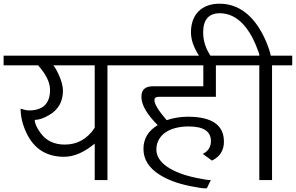

<svg xmlns="http://www.w3.org/2000/svg" viewBox="-20 -994 1633 1060"><path d="M685.1 -633.3H573.2V0H502.9V-201.2Q415.5 -128.4 334 -128.4Q188.5 -128.4 126.5 -259.3Q93.8 -327.6 93.8 -394Q94.7 -394 110.8 -389.2Q127 -384.3 139.2 -384.3Q256.3 -384.3 256.3 -498Q256.3 -559.1 190.4 -633.3H0V-686.5H685.1ZM502.9 -288.6V-633.3H273.9Q276.9 -631.3 284.2 -619.9Q291.5 -608.4 301.8 -586.9Q314.5 -560.1 320.8 -537.1Q327.1 -514.2 327.6 -494.1Q327.6 -403.3 251.5 -358.9Q205.6 -332 171.9 -332Q171.9 -304.2 201.7 -262.7Q248.5 -195.8 337.4 -195.8Q441.4 -195.8 502.9 -288.6Z M1314.5 -633.3H1171.9V-459.5H857.4Q832.5 -459.5 832.5 -440.9Q832.5 -425.8 848.1 -399.4Q863.8 -373 899.9 -330.6Q957 -349.6 1017.1 -349.6Q1216.3 -349.6 1216.3 -211.9Q1216.3 -140.1 1150.4 -107.4L1099.6 -144.5Q1144.5 -166.5 1144.5 -214.8Q1144.5 -295.9 1022 -295.9Q981 -295.9 948 -287.1Q915 -278.3 891.8 -261.7Q868.7 -245.1 856 -221.4Q843.3 -197.8 843.3 -168Q843.3 -141.6 858.2 -117.9Q873 -94.2 901.6 -74.2Q930.2 -54.2 971.4 -38.3Q1012.7 -22.5 1064.9 -11.7Q1122.1 0 1138.2 0Q1143.6 0 1144.5 -1.5L1122.6 44.4Q1120.1 45.9 1112.8 45.9Q1102.1 45.9 1081.5 42.7Q1061 39.6 1028.8 33.2Q927.7 12.7 861.3 -29.3Q772 -85.4 772 -171.9Q772 -256.3 850.6 -303.2Q760.7 -393.1 760.7 -459.5Q760.7 -517.6 822.8 -517.6H1102.5V-633.3H671.4V-686.5H1314.5Z M1593.3 -633.3H1481.9V0H1411.6V-633.3H1293V-686.5H1411.6Q1411.6 -687 1411.9 -687.3Q1412.1 -687.5 1412.1 -688.5Q1412.1 -693.8 1406.7 -708.5Q1401.4 -723.1 1391.1 -748.5Q1362.3 -817.4 1321.8 -860.8Q1265.1 -920.9 1193.8 -920.9Q1101.6 -920.9 1101.6 -814.9Q1101.6 -744.6 1145.5 -681.2H1082Q1034.2 -753.9 1034.2 -814.9Q1034.2 -852.1 1044.9 -881.6Q1055.7 -911.1 1076.2 -931.6Q1096.7 -952.1 1126 -962.9Q1155.3 -973.6 1192.4 -973.6Q1289.6 -973.6 1362.8 -899.9Q1415 -846.2 1450.2 -762.2Q1462.4 -732.4 1468 -713.6Q1473.6 -694.8 1474.6 -686.5H1593.3Z"/></svg>

Font: SakalBharati
Style: Regular
Weight: 400
Designer: CDAC GIST
Foundry: CDAC
Version: 13.02